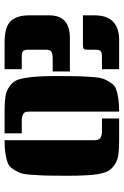

<svg xmlns="http://www.w3.org/2000/svg" viewBox="129 -669 540 838"><g transform="rotate(-90 399.0 -250.0)"><path d="M236 -500H333Q371 -500 395 -496.5Q419 -493 437 -481Q455 -469 464 -454.5Q473 -440 478 -408Q486 -363 486 -282Q486 -201 485 -172.5Q484 -144 481.5 -112Q479 -80 472.5 -65Q466 -50 455.5 -34.5Q445 -19 428 -13Q391 0 333 0H331V-377Q331 -379 331 -389Q331 -399 330 -406Q325 -425 290 -425H236ZM206 -500V-123Q206 -121 206 -111Q206 -101 208 -94Q212 -75 247 -75H301V0H204Q166 0 142 -3.5Q118 -7 100 -19Q82 -31 73 -45.5Q64 -60 58 -92Q51 -137 51 -218Q51 -299 52 -327.5Q53 -356 55.5 -388Q58 -420 64.5 -435Q71 -450 81.5 -465.5Q92 -481 109 -487Q146 -500 204 -500ZM751 -158V-107Q751 0 642 0H516V-75H570Q591 -75 596 -81.5Q601 -88 601 -105V-137Q601 -152 604.5 -154Q608 -156 609 -156.5Q610 -157 614.5 -157.5Q619 -158 620 -158Q686 -158 751 -158ZM516 -500H632Q701 -500 726 -473Q751 -446 751 -393V-305Q751 -215 653 -215H506V-290H560Q584 -290 592.5 -296Q601 -302 601 -319V-395Q601 -412 596 -418.5Q591 -425 570 -425H516Z"/></g></svg>

Font: Keania One
Style: Regular
Weight: 400
Designer: Julia Petretta
Foundry: Julia Petretta
Version: Version 1.003